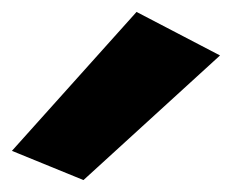

<svg xmlns="http://www.w3.org/2000/svg" viewBox="-37 -855 389 322"><path d="M-17 -602 103 -553 332 -762 192 -835Z"/></svg>

Font: Rabbid Highway Sign IV
Style: Blk
Weight: 400
Foundry: Cannot Into Space Fonts
Version: Version 0.277